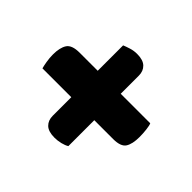

<svg xmlns="http://www.w3.org/2000/svg" viewBox="-123 -683 791 791"><g transform="rotate(-45 272.5 -287.5)"><path d="M351 -50Q343 -46 321.5 -43.5Q300 -41 280 -41Q239 -41 218 -54.5Q197 -68 197 -112V-222H46Q39 -233 34.5 -251Q30 -269 30 -287Q30 -323 46 -339.5Q62 -356 89 -356H197V-524Q207 -527 227.5 -530.5Q248 -534 268 -534Q308 -534 329.5 -520Q351 -506 351 -461V-356H499Q504 -344 509.5 -326.5Q515 -309 515 -290Q515 -255 499 -238.5Q483 -222 457 -222H351Z"/></g></svg>

Font: Baloo Tamma
Style: Regular
Weight: 400
Designer: Divya Kowshik and Ek Type
Foundry: Ek Type
Version: Version 1.007;PS 1.000;hotconv 1.0.88;makeotf.lib2.5.647800